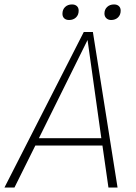

<svg xmlns="http://www.w3.org/2000/svg" viewBox="-43 -844 614 864"><path d="M418 -189H116L22 0H-23L334 -700H375L486 0H445ZM413 -222 351 -664 132 -222ZM238 -782Q238 -801 250 -812.5Q262 -824 281 -824Q295 -824 303 -816.5Q311 -809 311 -796Q311 -777 299 -765.5Q287 -754 268 -754Q254 -754 246 -761.5Q238 -769 238 -782ZM427 -783Q427 -801 439 -812.5Q451 -824 470 -824Q484 -824 492 -816.5Q500 -809 500 -796Q500 -777 488 -765.5Q476 -754 457 -754Q444 -754 435.5 -762Q427 -770 427 -783Z"/></svg>

Font: Sarabun Thin
Style: Italic
Weight: 250
Italic angle: -10°
Designer: Suppakit Chalermlarp | Katatrad Co.,Ltd.
Foundry: Cadson Demak Co.,Ltd.
Version: Version 1.000; ttfautohint (v1.6)